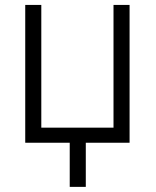

<svg xmlns="http://www.w3.org/2000/svg" viewBox="-20 -565 617 760"><path d="M492.9 -545.5V0H319.6V174.7H256V0H79.9V-545.5H143.5V-59.7H429.3V-545.5Z"/></svg>

Font: Inter UI Light
Style: Regular
Weight: 300
Designer: Rasmus Andersson
Foundry: rsms
Version: 3.2;8d6f07862